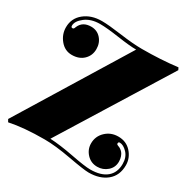

<svg xmlns="http://www.w3.org/2000/svg" viewBox="-189 -877 1028 1054"><g transform="rotate(30 325.5 -350.5)"><path d="M-9 10 -18 -6 400 -687Q359 -687 280.5 -698.5Q202 -710 159 -710Q102 -710 65.5 -682Q29 -654 29 -625Q29 -614 38 -614Q41 -614 42.5 -614.5Q44 -615 45.5 -617Q47 -619 48 -620Q49 -621 50 -625Q51 -629 52 -630Q71 -673 124 -673Q162 -673 186 -646Q210 -619 210 -580Q210 -539 182 -512Q154 -485 108 -485Q64 -485 34.5 -520.5Q5 -556 5 -601Q5 -658 49 -693.5Q93 -729 160 -729Q202 -729 285.5 -717.5Q369 -706 425 -706Q545 -706 650 -719L657 -705L237 -28Q300 -25 388 -8Q476 9 510 9Q578 9 614 -21Q650 -51 650 -106Q650 -149 625.5 -174.5Q601 -200 578 -200Q569 -200 569 -190Q569 -187 570.5 -185Q572 -183 573.5 -182.5Q575 -182 577 -181L579 -180L584 -178Q588 -177 595.5 -172Q603 -167 609.5 -159.5Q616 -152 621 -138Q626 -124 626 -107Q626 -70 599 -46.5Q572 -23 536 -23Q496 -23 469.5 -51.5Q443 -80 443 -118Q443 -163 475.5 -194Q508 -225 555 -225Q606 -225 637.5 -189.5Q669 -154 669 -109Q669 -44 625.5 -8Q582 28 511 28Q481 28 380.5 9.5Q280 -9 212 -9Q81 -9 -9 10Z"/></g></svg>

Font: Elsie Swash Caps Black
Style: Regular
Weight: 900
Designer: Alejandro Inler
Foundry: Alejandro Inler
Version: 1.001